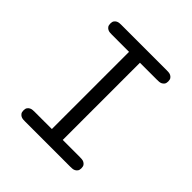

<svg xmlns="http://www.w3.org/2000/svg" viewBox="-167 -735 860 860"><g transform="rotate(45 262.5 -305.5)"><path d="M79 -31Q79 -42 83.5 -48Q88 -54 94 -57Q100 -60 107 -60.5Q114 -61 120 -61H228V-550H120Q114 -550 107 -550.5Q100 -551 94 -554Q88 -557 83.5 -563Q79 -569 79 -581Q79 -592 83.5 -598Q88 -604 94 -607Q100 -610 107 -610.5Q114 -611 120 -611H405Q411 -611 418 -610.5Q425 -610 431 -607Q437 -604 441.5 -598Q446 -592 446 -580Q446 -569 441.5 -563Q437 -557 431 -554Q425 -551 418 -550.5Q411 -550 405 -550H297V-61H405Q411 -61 418 -60.5Q425 -60 431 -57Q437 -54 441.5 -48Q446 -42 446 -30Q446 -19 441.5 -13Q437 -7 431 -4Q425 -1 418 -0.5Q411 0 405 0H120Q114 0 107 -0.5Q100 -1 94 -4Q88 -7 83.5 -13Q79 -19 79 -31Z"/></g></svg>

Font: CMU Typewriter Custom
Style: Regular
Weight: 500
Monospace: yes
Version: Version 0.7.0